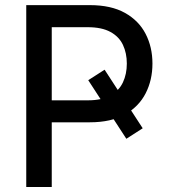

<svg xmlns="http://www.w3.org/2000/svg" viewBox="-20 -748 679 768"><path d="M398.4 -469.2 550.8 -234.9 485.4 -192.9 333 -427.2ZM85 0V-727.5H339.4Q424.3 -727.5 479.7 -696.5Q535.2 -665.5 562.5 -612.5Q589.8 -559.6 589.8 -493.7Q589.8 -427.7 562.5 -374.5Q535.2 -321.3 479.7 -290Q424.3 -258.8 339.4 -258.8H162.1V-346.7H331.5Q387.2 -346.7 421.6 -366Q456.1 -385.3 471.7 -418.5Q487.3 -451.7 487.3 -493.7Q487.3 -535.6 471.7 -568.6Q456.1 -601.6 421.4 -620.4Q386.7 -639.2 331.1 -639.2H187V0Z"/></svg>

Font: Inter Cardless
Style: Regular
Weight: 400
Designer: Rasmus Andersson
Foundry: rsms
Version: Version 4.001;git-9221beed3